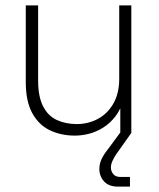

<svg xmlns="http://www.w3.org/2000/svg" viewBox="-20 -495 593 715"><path d="M259 10Q207 10 165.5 -10Q124 -30 100 -74Q76 -118 76 -189V-475H122V-195Q122 -135 140.5 -99Q159 -63 192 -48Q225 -33 266 -33Q308 -33 344 -52Q380 -71 402 -109Q424 -147 424 -203V-475H469V0H428V-126H441Q430 -88 410 -62Q390 -36 364.5 -20Q339 -4 312 3Q285 10 259 10ZM420 200Q385 200 367.5 180.5Q350 161 350 134Q350 115 358.5 97Q367 79 384 58L443 -22L469 0L411 82Q404 93 398.5 105Q393 117 393 129Q393 142 401.5 153Q410 164 429 164H464V200Z"/></svg>

Font: SUSE ExtraLight
Style: Regular
Weight: 250
Designer: Rene Bieder
Foundry: SUSE
Version: Version 1.000